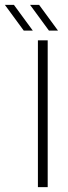

<svg xmlns="http://www.w3.org/2000/svg" viewBox="-93 -765 277 785"><path d="M62 0V-600H102V0ZM107 -640 30 -745H67L144 -640ZM4 -640 -73 -745H-36L41 -640Z"/></svg>

Font: Big Shoulders Text Thin Thin
Style: Regular
Weight: 250
Version: Version 2.002